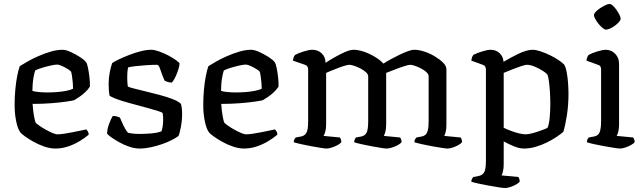

<svg xmlns="http://www.w3.org/2000/svg" viewBox="-20 -752 3258 972"><path d="M261 0Q234 0 204.5 -10Q175 -20 149.5 -34.5Q124 -49 106 -62Q88 -75 83 -82Q70 -99 62 -137.5Q54 -176 54 -220Q54 -261 57.5 -298.5Q61 -336 67 -367Q73 -398 80 -417Q94 -426 118.5 -440Q143 -454 173.5 -467.5Q204 -481 236 -490.5Q268 -500 297 -500Q313 -500 337.5 -489Q362 -478 384.5 -463.5Q407 -449 415 -438Q421 -431 425.5 -408.5Q430 -386 433 -360Q436 -334 435 -313Q425 -298 410.5 -284.5Q396 -271 381 -261Q366 -251 356 -245Q346 -242 315 -237.5Q284 -233 240 -229.5Q196 -226 145 -226Q147 -194 152 -165Q157 -136 162 -129Q166 -125 179.5 -115.5Q193 -106 210 -96.5Q227 -87 244 -79.5Q261 -72 272 -72Q284 -72 304.5 -75Q325 -78 347.5 -82.5Q370 -87 389 -91Q408 -95 417 -97Q421 -93 425 -86.5Q429 -80 429 -70Q410 -54 383 -37.5Q356 -21 324.5 -10.5Q293 0 261 0ZM218 -284Q243 -284 269 -286Q295 -288 317 -292.5Q339 -297 350 -303Q350 -315 348.5 -333Q347 -351 344.5 -367Q342 -383 340 -389Q338 -393 324.5 -401.5Q311 -410 295 -417.5Q279 -425 268 -425Q258 -425 235.5 -420Q213 -415 190.5 -408Q168 -401 158 -395Q154 -383 150.5 -365Q147 -347 145.5 -327.5Q144 -308 144 -292Q155 -288 176.5 -286Q198 -284 218 -284Z M687 0Q662 0 634 -9.5Q606 -19 581.5 -33Q557 -47 540.5 -59Q524 -71 522 -77Q523 -99 532 -124Q541 -149 551 -165Q564 -165 573.5 -162Q583 -159 587 -157Q593 -142 604 -118.5Q615 -95 628 -80Q640 -77 655 -75.5Q670 -74 686 -74Q714 -74 744.5 -76.5Q775 -79 797 -87Q801 -95 803.5 -112Q806 -129 806 -145Q806 -153 805.5 -162.5Q805 -172 803 -180Q800 -184 774 -192Q748 -200 710.5 -210Q673 -220 634.5 -230.5Q596 -241 568 -251.5Q540 -262 534 -269Q532 -281 531 -295.5Q530 -310 530 -327Q530 -357 535.5 -385.5Q541 -414 548 -433Q560 -441 583 -452Q606 -463 634.5 -474Q663 -485 692 -492.5Q721 -500 746 -500Q762 -500 786 -491.5Q810 -483 833.5 -470.5Q857 -458 872.5 -446.5Q888 -435 889 -430Q889 -421 883 -401Q877 -381 867.5 -361.5Q858 -342 850 -334Q838 -334 828 -337.5Q818 -341 813 -344Q799 -377 791.5 -400.5Q784 -424 775 -424Q752 -424 721.5 -422Q691 -420 666 -417Q641 -414 629 -411Q626 -401 625 -386.5Q624 -372 624 -359Q624 -346 625 -334Q626 -322 627 -314Q631 -311 656 -304.5Q681 -298 716.5 -289.5Q752 -281 789.5 -271Q827 -261 856 -249.5Q885 -238 896 -226Q899 -216 900.5 -202.5Q902 -189 902 -175Q902 -142 895.5 -108Q889 -74 883 -63Q871 -54 849.5 -43Q828 -32 801 -22.5Q774 -13 744 -6.5Q714 0 687 0Z M1216 0Q1189 0 1159.5 -10Q1130 -20 1104.5 -34.5Q1079 -49 1061 -62Q1043 -75 1038 -82Q1025 -99 1017 -137.5Q1009 -176 1009 -220Q1009 -261 1012.5 -298.5Q1016 -336 1022 -367Q1028 -398 1035 -417Q1049 -426 1073.5 -440Q1098 -454 1128.5 -467.5Q1159 -481 1191 -490.5Q1223 -500 1252 -500Q1268 -500 1292.5 -489Q1317 -478 1339.5 -463.5Q1362 -449 1370 -438Q1376 -431 1380.5 -408.5Q1385 -386 1388 -360Q1391 -334 1390 -313Q1380 -298 1365.5 -284.5Q1351 -271 1336 -261Q1321 -251 1311 -245Q1301 -242 1270 -237.5Q1239 -233 1195 -229.5Q1151 -226 1100 -226Q1102 -194 1107 -165Q1112 -136 1117 -129Q1121 -125 1134.5 -115.5Q1148 -106 1165 -96.5Q1182 -87 1199 -79.5Q1216 -72 1227 -72Q1239 -72 1259.5 -75Q1280 -78 1302.5 -82.5Q1325 -87 1344 -91Q1363 -95 1372 -97Q1376 -93 1380 -86.5Q1384 -80 1384 -70Q1365 -54 1338 -37.5Q1311 -21 1279.5 -10.5Q1248 0 1216 0ZM1173 -284Q1198 -284 1224 -286Q1250 -288 1272 -292.5Q1294 -297 1305 -303Q1305 -315 1303.5 -333Q1302 -351 1299.5 -367Q1297 -383 1295 -389Q1293 -393 1279.5 -401.5Q1266 -410 1250 -417.5Q1234 -425 1223 -425Q1213 -425 1190.5 -420Q1168 -415 1145.5 -408Q1123 -401 1113 -395Q1109 -383 1105.5 -365Q1102 -347 1100.5 -327.5Q1099 -308 1099 -292Q1110 -288 1131.5 -286Q1153 -284 1173 -284Z M1634 0Q1626 0 1604 -3.5Q1582 -7 1554.5 -12Q1527 -17 1503 -22.5Q1479 -28 1467 -32Q1467 -40 1470.5 -46.5Q1474 -53 1477 -56L1504 -61Q1521 -64 1530.5 -78.5Q1540 -93 1540 -139V-400Q1540 -408 1536.5 -414.5Q1533 -421 1524 -424L1463 -445Q1465 -458 1467.5 -464Q1470 -470 1474 -474Q1490 -483 1517.5 -491.5Q1545 -500 1561 -500Q1590 -500 1609 -481.5Q1628 -463 1628 -434Q1651 -449 1677.5 -464Q1704 -479 1728.5 -489.5Q1753 -500 1771 -500Q1794 -500 1823 -490Q1852 -480 1878.5 -464Q1905 -448 1921 -430Q1938 -441 1960 -453Q1982 -465 2004 -475.5Q2026 -486 2045 -493Q2064 -500 2078 -500Q2100 -500 2128 -491Q2156 -482 2181.5 -466.5Q2207 -451 2223.5 -434.5Q2240 -418 2240 -401V-120Q2240 -98 2236 -83.5Q2232 -69 2229 -64L2312 -56Q2314 -54 2316.5 -47.5Q2319 -41 2319 -33Q2314 -25 2300.5 -17.5Q2287 -10 2271.5 -5Q2256 0 2246 0Q2238 0 2215.5 -3.5Q2193 -7 2165.5 -12Q2138 -17 2114 -22.5Q2090 -28 2078 -32Q2078 -41 2081.5 -47Q2085 -53 2088 -56L2115 -61Q2125 -63 2133 -69Q2141 -75 2145.5 -91.5Q2150 -108 2150 -139V-366Q2150 -376 2139 -386.5Q2128 -397 2111.5 -405.5Q2095 -414 2080 -419Q2065 -424 2057 -424Q2048 -424 2023.5 -416Q1999 -408 1974 -398Q1949 -388 1935 -383V-122Q1935 -100 1931 -85Q1927 -70 1923 -64L2006 -56Q2008 -53 2010.5 -47Q2013 -41 2013 -33Q2008 -25 1994 -17.5Q1980 -10 1964.5 -5Q1949 0 1938 0Q1930 0 1908 -3.5Q1886 -7 1859 -12Q1832 -17 1808 -22.5Q1784 -28 1773 -32Q1773 -39 1776 -46Q1779 -53 1782 -56L1809 -61Q1826 -64 1835 -79Q1844 -94 1844 -139V-366Q1844 -376 1832.5 -386.5Q1821 -397 1804.5 -405.5Q1788 -414 1772.5 -419Q1757 -424 1749 -424Q1742 -424 1726 -419.5Q1710 -415 1691 -407.5Q1672 -400 1655.5 -393.5Q1639 -387 1631 -383V-122Q1631 -102 1627 -86.5Q1623 -71 1618 -64L1701 -56Q1703 -53 1705.5 -47Q1708 -41 1708 -33Q1703 -25 1689 -17.5Q1675 -10 1659.5 -5Q1644 0 1634 0Z M2537 200Q2529 200 2506.5 196.5Q2484 193 2456 188Q2428 183 2403 177.5Q2378 172 2366 168Q2366 160 2369.5 153.5Q2373 147 2376 144L2403 139Q2420 136 2430 122Q2440 108 2440 61V-400Q2440 -408 2436.5 -414.5Q2433 -421 2424 -424L2366 -445Q2368 -458 2370.5 -464Q2373 -470 2376 -474Q2393 -483 2420.5 -491.5Q2448 -500 2464 -500Q2491 -500 2509.5 -482.5Q2528 -465 2529 -439Q2546 -449 2565 -459.5Q2584 -470 2604 -479.5Q2624 -489 2642.5 -494.5Q2661 -500 2676 -500Q2693 -500 2717 -492Q2741 -484 2765.5 -472Q2790 -460 2809 -447Q2828 -434 2836 -425Q2844 -413 2849 -386Q2854 -359 2856 -329Q2858 -299 2858 -277Q2858 -221 2850 -169Q2842 -117 2832 -85Q2820 -74 2798.5 -59.5Q2777 -45 2750 -31.5Q2723 -18 2692.5 -9Q2662 0 2633 0Q2609 0 2581.5 -11.5Q2554 -23 2530 -36V80Q2530 100 2526.5 115Q2523 130 2519 136L2604 144Q2606 146 2608.5 152.5Q2611 159 2611 167Q2606 175 2592 182.5Q2578 190 2562.5 195Q2547 200 2537 200ZM2642 -72Q2656 -72 2679 -78.5Q2702 -85 2723.5 -93Q2745 -101 2752 -105Q2760 -124 2763 -159Q2766 -194 2766 -223Q2766 -256 2764 -287.5Q2762 -319 2758.5 -343.5Q2755 -368 2751 -375Q2747 -381 2728.5 -393Q2710 -405 2687.5 -414.5Q2665 -424 2647 -424Q2639 -424 2618 -417Q2597 -410 2573 -400.5Q2549 -391 2530 -383V-105Q2547 -97 2568 -89Q2589 -81 2609 -76.5Q2629 -72 2642 -72Z M3119 0Q3112 0 3089 -3.5Q3066 -7 3038.5 -12Q3011 -17 2986.5 -22.5Q2962 -28 2951 -32Q2951 -39 2954 -46Q2957 -53 2960 -56L2988 -61Q2999 -63 3007 -70Q3015 -77 3019 -93Q3023 -109 3023 -139V-400Q3023 -408 3020 -414.5Q3017 -421 3007 -424L2949 -445Q2950 -455 2953.5 -463Q2957 -471 2960 -474Q2976 -483 3003.5 -491.5Q3031 -500 3047 -500Q3075 -500 3094.5 -479.5Q3114 -459 3114 -430V-120Q3114 -100 3110 -85Q3106 -70 3102 -64L3186 -56Q3188 -52 3190.5 -46.5Q3193 -41 3193 -33Q3188 -25 3174 -17.5Q3160 -10 3145 -5Q3130 0 3119 0ZM3047 -602Q3041 -602 3030.5 -610.5Q3020 -619 3010 -631.5Q3000 -644 2993.5 -656Q2987 -668 2987 -675Q2987 -683 2996 -692.5Q3005 -702 3018 -710.5Q3031 -719 3044.5 -725.5Q3058 -732 3065 -732Q3073 -732 3082.5 -723.5Q3092 -715 3101 -702Q3110 -689 3116 -677Q3122 -665 3122 -656Q3122 -650 3113.5 -640.5Q3105 -631 3093 -622Q3081 -613 3068.5 -607.5Q3056 -602 3047 -602Z"/></svg>

Font: Texturina 12pt
Style: Regular
Weight: 400
Designer: Guillermo Torres Carreño
Foundry: Omnibus-Type
Version: Version 1.002